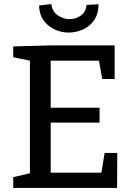

<svg xmlns="http://www.w3.org/2000/svg" viewBox="-20 -923 657 943"><path d="M494 -172H556L555 0H45V-53L127 -72V-625L45 -642V-695L227 -700H543V-535H482L466 -625H229V-394H469V-321H229V-75H478ZM317 -763Q282 -763 249 -778Q216 -793 194.5 -822.5Q173 -852 172 -896L232 -903Q237 -866 264 -847.5Q291 -829 322 -829Q352 -829 377 -846.5Q402 -864 405 -899L464 -902Q464 -856 443 -825Q422 -794 388 -778.5Q354 -763 317 -763Z"/></svg>

Font: Bitter Medium
Style: Regular
Weight: 500
Designer: Sol Matas, and Bitter project Authors
Foundry: Sol Matas
Version: Version 2.001